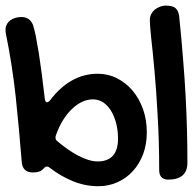

<svg xmlns="http://www.w3.org/2000/svg" viewBox="-28 -619 693 681"><path d="M318.8 -46.4Q303.2 -46.4 285.2 -51.8Q267.1 -57.6 248.5 -67.4Q230 -77.1 211.4 -90.3Q192.4 -103.5 174.8 -118.7Q168.9 -123 168.9 -131.3Q168.9 -133.3 169.4 -136.2Q169.9 -139.2 170.9 -140.6Q180.7 -168.9 195.3 -192.4Q209.5 -215.3 226.6 -231.9Q243.7 -248.5 263.2 -257.8Q282.2 -266.6 301.8 -266.6Q320.8 -266.6 337.4 -256.3Q353.5 -245.6 365.2 -227.1Q377 -208 383.8 -182.6Q390.6 -156.7 390.6 -126.5Q390.6 -87.4 372.6 -66.9Q354 -46.4 318.8 -46.4ZM442.4 -297.4Q418.9 -325.2 387.2 -341.3Q355.5 -357.4 318.8 -357.4Q221.2 -357.4 149.9 -263.7Q144 -256.3 138.7 -256.3Q132.3 -256.3 130.9 -268.6Q126 -312 120.6 -353.5Q115.2 -394.5 109.9 -429.2Q104 -463.9 99.1 -490.2Q93.8 -516.6 88.9 -530.8Q77.6 -558.6 47.9 -558.6Q36.6 -558.6 26.9 -555.7Q16.6 -552.7 8.8 -547.4Q1 -541.5 -3.4 -533.2Q-8.3 -524.9 -8.3 -513.7V-507.3Q-8.3 -504.4 -7.3 -500.5Q15.6 -388.2 27.8 -275.4Q39.6 -162.6 48.8 -48.3Q50.3 -7.3 88.9 -7.3Q101.6 -7.3 110.4 -10.3Q119.1 -12.7 127 -21.5Q132.3 -28.3 138.7 -28.3Q143.6 -28.3 147.9 -24.4Q187 5.9 231 23.9Q274.9 41.5 320.8 41.5Q357.9 41.5 389.6 26.9Q420.9 12.7 443.8 -12.7Q466.8 -38.1 480 -73.2Q492.7 -108.4 492.7 -149.4Q492.7 -193.4 479.5 -231.4Q465.8 -269.5 442.4 -297.4ZM508.3 -483.9Q513.7 -437.5 520 -367.2Q526.4 -297.4 531.2 -208Q536.6 -118.2 536.6 -15.6Q536.6 1 544.9 9.8Q553.7 18.1 568.8 18.1Q602.1 18.1 619.1 3.4Q636.7 -11.7 636.7 -41.5Q636.7 -96.2 635.3 -154.8Q633.8 -213.9 630.4 -277.8Q627 -341.8 621.1 -412.1Q615.7 -482.9 607.4 -562Q605 -581.1 594.2 -590.3Q583.5 -599.1 560.5 -599.1Q548.8 -599.1 538.1 -594.7Q527.8 -590.8 520 -584Q512.2 -577.1 507.8 -567.9Q503.4 -558.6 503.4 -547.9Q503.4 -530.8 508.3 -483.9Z"/></svg>

Font: Gochi Hand Cyrillic
Style: Regular
Weight: 400
Designer: Juan Pablo del Peral; Denis Ignatov
Foundry: Juan Pablo del Peral; Denis Ignatov
Version: Version 1.00 June 29, 2018, initial release